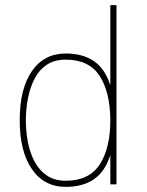

<svg xmlns="http://www.w3.org/2000/svg" viewBox="-20 -720 575 750"><path d="M237 -511Q303 -511 346.5 -481.5Q390 -452 411 -387V-700H435V0H411V-114Q390 -49 346.5 -19.5Q303 10 237 10Q152 10 104.5 -59.5Q57 -129 57 -250V-251Q57 -373 104.5 -442Q152 -511 237 -511ZM237 -487Q192 -487 162 -466.5Q132 -446 114.5 -411.5Q97 -377 89 -335Q81 -293 81 -251Q81 -207 89 -165Q97 -123 115 -89Q133 -55 163 -34.5Q193 -14 237 -14Q328 -14 369.5 -77.5Q411 -141 411 -251Q410 -362 368.5 -424.5Q327 -487 237 -487Z"/></svg>

Font: Haskoy Thin
Style: Regular
Weight: 100
Designer: Ertekin Erdin
Foundry: Ertekin Erdin
Version: Version 2.000; ttfautohint (v1.8.4.7-5d5b)